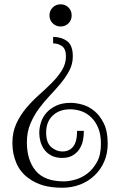

<svg xmlns="http://www.w3.org/2000/svg" viewBox="-20 -860 537 900"><path d="M289.1 -595.7Q289.1 -630.9 270.5 -643.8Q252 -656.7 229 -656.7V-687Q267.1 -687 294.2 -667.5Q321.3 -648 321.3 -595.7Q321.3 -560.1 305.2 -529.6Q289.1 -499 265.2 -470Q241.2 -440.9 213.6 -411.9Q186.1 -382.8 162.1 -350.4Q138.2 -317.9 122.1 -279.3Q106 -240.8 106 -192.9Q106 -108.9 147.5 -59.4Q189 -9.8 279.3 -9.8Q302.3 -9.8 332.3 -17.9Q362.3 -25.9 389.2 -46.4Q416 -66.9 434.6 -100.4Q453.1 -133.8 453.1 -185.1Q453.1 -229 440.7 -259.6Q428.2 -290.1 407.7 -309.8Q387.2 -329.6 361.6 -338.7Q335.9 -347.7 309.1 -347.7Q258.3 -347.7 227.3 -318.4Q196.3 -289.1 196.3 -238.8Q196.3 -191 220.2 -170.4Q244.2 -149.9 272 -149.9Q294 -149.9 308.6 -159.5Q323.3 -169 331.1 -186.1Q336.9 -198.8 339.1 -214.4Q341.3 -230 341.3 -246.6H373.1Q373.1 -225.6 369.6 -205.8Q366.2 -186.1 356.9 -169Q346.2 -148 324.7 -133.8Q303.2 -119.7 272 -119.7Q242.2 -119.7 221.2 -130.7Q200.2 -141.6 187.8 -158.7Q175.3 -175.8 169.7 -196.3Q164.1 -216.8 164.1 -236.9Q164.1 -260.8 172.1 -286.4Q180.2 -312 198.3 -332.1Q216.3 -352.1 244.2 -365Q272 -378 312 -378Q335 -378 365 -369.9Q395 -361.8 421.6 -340.4Q448.2 -318.9 466.6 -281.8Q484.9 -244.7 484.9 -186.1Q484.9 -140.7 468.5 -102.8Q452.2 -65 423.1 -37.4Q394 -9.8 355.5 5.1Q316.9 20 272 20Q221.2 20 182.6 9Q144.1 -2 112.3 -25.9Q75.2 -52.8 56.7 -95.7Q38.1 -138.7 38.1 -190Q38.1 -240.8 56.7 -280.8Q75.2 -320.8 103.1 -353.8Q130.9 -386.7 163.6 -415.8Q196.3 -444.8 224.1 -472.9Q252 -501 270.5 -531Q289.1 -561.1 289.1 -595.7ZM315.9 -787.6Q315.9 -765.6 301 -750.7Q286.1 -735.8 264.2 -735.8Q242.2 -735.8 227.1 -750.7Q211.9 -765.6 211.9 -787.6Q211.9 -810.1 227.1 -825Q242.2 -839.8 264.2 -839.8Q286.1 -839.8 301 -825Q315.9 -810.1 315.9 -787.6Z"/></svg>

Font: Sevillana
Style: Regular
Weight: 400
Designer: Olga Umpeleva
Foundry: Brownfox
Version: Version 1.001